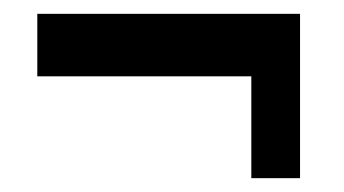

<svg xmlns="http://www.w3.org/2000/svg" viewBox="-20 -420 500 279"><path d="M416 -399.9V-161.1H345.2V-309.1H34.2V-399.9Z"/></svg>

Font: Teko
Style: Regular
Weight: 400
Designer: Manushi Parikh, Jonny Pinhorn
Foundry: Indian Type Foundry
Version: Version 2.000;PS 1.0;hotconv 1.0.79;makeotf.lib2.5.61930